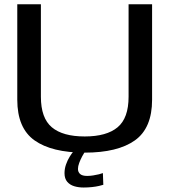

<svg xmlns="http://www.w3.org/2000/svg" viewBox="-20 -694 793 878"><path d="M367.5 4Q518 4 596.8 -52Q675.5 -108 675.5 -238V-674.5H568V-251.5Q568 -154 517.8 -112Q467.5 -70 367.5 -70Q267 -70 217 -112Q167 -154 167 -251.5V-674.5H59V-238Q59 -108 138 -52Q217 4 367.5 4ZM362.5 163.5Q382 163.5 400.5 161.5Q419 159.5 433 156.2Q447 153 452.5 151L450.5 97.5Q444.5 100 432.5 103Q420.5 106 406 108.2Q391.5 110.5 378.5 110.5Q356.5 110.5 346.5 101.8Q336.5 93 336.5 78.5Q336.5 66.5 342.2 51Q348 35.5 355.8 21Q363.5 6.5 368 0H314.5Q308 7.5 298.5 22.8Q289 38 282 57.8Q275 77.5 275 98Q275 122.5 287.2 137Q299.5 151.5 319.2 157.5Q339 163.5 362.5 163.5Z"/></svg>

Font: Anybody SemiExpanded
Style: Regular
Weight: 400
Width: 6
Designer: Tyler Finck
Foundry: Etcetera Type Company
Version: Version 1.113;gftools[0.9.25]